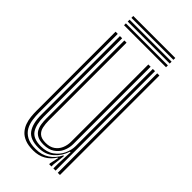

<svg xmlns="http://www.w3.org/2000/svg" viewBox="-224 -756 819 819"><g transform="rotate(45 185.0 -347.0)"><path d="M160.2 7Q130.2 7 110.2 -1Q90.2 -9 78.4 -22.6Q66.5 -36.2 60.5 -53.1Q54.5 -70 52.6 -87.9Q50.8 -105.8 50.8 -122.2V-600H64V-124.5Q64 -105 66.9 -83.9Q69.8 -62.8 79.6 -44.9Q89.5 -27 109.5 -15.9Q129.5 -4.8 163.8 -4.8Q199.5 -4.8 225.2 -21.8Q251 -38.8 266.5 -69.5H270.2L263.8 -11.8V0H250.2L250 -5.5L258.8 -45.8H256Q240.2 -20.5 216.2 -6.8Q192.2 7 160.2 7ZM302 0V-600H315.2V0ZM173.8 -41.8Q150 -41.8 136 -49.4Q122 -57 115.1 -69.6Q108.2 -82.2 106 -97.8Q103.8 -113.2 103.8 -128.8V-600H117V-129.5Q117 -110 120.8 -92.6Q124.5 -75.2 136.9 -64.4Q149.2 -53.5 175.5 -53.5Q200.5 -53.5 216.6 -64.8Q232.8 -76 240.6 -94.2Q248.5 -112.5 248.5 -133.2V-600H262.2V-134Q262.2 -110.5 252.6 -89.2Q243 -68 223.5 -54.9Q204 -41.8 173.8 -41.8ZM167 -17Q116.8 -17.2 97 -44.9Q77.2 -72.5 77.2 -125.2V-600H90.5V-126.8Q90.5 -80.5 107.4 -54.6Q124.2 -28.8 171.2 -28.8Q206.5 -28.8 229.6 -45.1Q252.8 -61.5 264.1 -86Q275.5 -110.5 275.5 -135.2V-600H288.8V0H275.5V-32L278.8 -100.5H275Q263.8 -65 236.4 -40.8Q209 -16.5 167 -17ZM310.2 -689.5H56.8V-700.8H310.2ZM310.2 -645H56.8V-656.2H310.2ZM310.2 -667.2H56.8V-678.5H310.2Z"/></g></svg>

Font: Big Shoulders Inline Display Thin
Style: Regular
Weight: 400
Version: Version 2.002